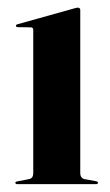

<svg xmlns="http://www.w3.org/2000/svg" viewBox="-20 -468 280 488"><path d="M184 -442.5V-28.5Q184 -21.5 187 -17.5Q190 -13.5 196 -12.5L223.5 -7.5Q226.5 -7 227.8 -6Q229 -5 229 -3.5Q229 -2 227.8 -1Q226.5 0 224.5 0H23Q21.5 0 20.2 -1Q19 -2 19 -3.5Q19 -4.5 20 -5.5Q21 -6.5 24 -7L52.5 -12.5Q59 -13.5 61.8 -17.5Q64.5 -21.5 64.5 -28V-392Q64.5 -395 63 -396.8Q61.5 -398.5 57.5 -398.5L25 -399Q23 -399 21.8 -400Q20.5 -401 20.5 -402.5Q20.5 -404.5 21.8 -405.2Q23 -406 25 -406.5L168 -446.5Q172.5 -448 174.5 -448.2Q176.5 -448.5 178.5 -448.5Q181 -448.5 182.5 -446.8Q184 -445 184 -442.5Z"/></svg>

Font: Fraunces 120pt SemiBold
Style: Regular
Weight: 600
Version: Version 1.000;[b76b70a41]